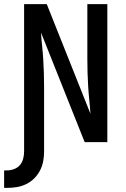

<svg xmlns="http://www.w3.org/2000/svg" viewBox="-44 -690 614 932"><path d="M-24 222V137H-9Q8 137 25 130.5Q42 124 53 111Q64 98 68.5 80.5Q73 63 73 46V-670H183L395 -138Q393 -171 389.5 -204Q386 -237 384 -270Q382 -303 381 -336Q380 -369 380 -402V-670H477V0H367L155 -532Q157 -499 160.5 -466Q164 -433 166 -400Q168 -367 169 -334Q170 -301 170 -268V46Q170 70 165.5 93.5Q161 117 150 138Q139 159 122 176Q105 193 83.5 203.5Q62 214 38.5 218Q15 222 -9 222Z"/></svg>

Font: Lode Dark Term
Style: Bold
Weight: 700
Monospace: yes
Designer: Belleve Invis
Foundry: Belleve Invis
Version: Version 29.2.0